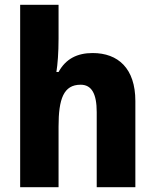

<svg xmlns="http://www.w3.org/2000/svg" viewBox="-20 -780 646 800"><path d="M224 -619V-760H64V0H224V-253C224 -368 245 -427 316 -427C362 -427 383 -389 383 -313V0H544V-359C544 -495 472 -559 366 -559C302 -559 254 -535 224 -480H215C220 -512 224 -559 224 -619Z"/></svg>

Font: Noto Sans Lao Looped SemiCondensed ExtraBold
Style: Regular
Weight: 800
Width: 4
Designer: Mark Frömberg, Ben Mitchell
Foundry: The Fontpad Ltd
Version: Version 1.002